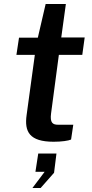

<svg xmlns="http://www.w3.org/2000/svg" viewBox="-20 -704 459 959"><path d="M391 -430 403 -517H286L309 -684H208L169 -516H75L62 -430H154L113 -130C101 -46 127 4 248 4C287 4 322 -1 335 -7L346 -81H270C243 -81 229 -91 235 -137L274 -430ZM142 235H183L250 159L262 63H171L157 154H203Z"/></svg>

Font: United Sans SemiBold
Style: Italic
Weight: 600
Italic angle: -8°
Designer: Pablo Impallari, Rodrigo Fuenzalida (Modified by Dan O. Williams)
Version: Version 1.000;PS 001.000;hotconv 1.0.88;makeotf.lib2.5.64775